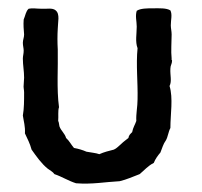

<svg xmlns="http://www.w3.org/2000/svg" viewBox="-20 -450 487 462"><path d="M49 -429C42 -423 41 -412 37 -403C36 -390 37 -379 38 -367C38 -360 35 -354 35 -347C35 -340 37 -334 37 -328C37 -321 35 -315 35 -309C35 -293 38 -279 38 -263C38 -257 37 -252 37 -246C36 -240 38 -234 38 -228C38 -208 38 -189 35 -172C37 -158 41 -146 40 -129C46 -116 52 -105 56 -90C68 -73 80 -56 95 -44C100 -40 107 -37 111 -31C129 -25 144 -15 163 -9C202 -6 231 -12 268 -14C285 -18 300 -25 316 -31C327 -40 336 -51 350 -58C354 -68 360 -76 366 -83C370 -93 373 -104 379 -112C384 -120 385 -133 390 -142C390 -175 397 -214 388 -243C394 -255 389 -269 390 -285C390 -293 394 -296 394 -304C394 -306 392 -306 393 -309C391 -327 393 -349 393 -367C393 -375 391 -382 391 -389C391 -402 395 -415 390 -425C380 -431 364 -430 349 -430C334 -430 318 -430 309 -424C305 -411 309 -399 309 -386C309 -368 305 -350 311 -334C307 -294 312 -252 311 -211C311 -193 307 -176 308 -159C305 -150 300 -143 298 -132C294 -128 290 -125 289 -118C283 -113 277 -109 272 -104C266 -99 261 -93 254 -90C242 -87 230 -84 219 -79C211 -82 198 -83 188 -85C179 -89 169 -92 158 -94C151 -102 147 -111 139 -118C136 -129 127 -135 123 -146C122 -150 122 -156 120 -159C121 -170 119 -184 122 -192C116 -236 120 -287 119 -331C118 -348 118 -365 119 -381C119 -396 125 -416 114 -425C106 -432 92 -428 79 -429C68 -429 58 -431 49 -429Z"/></svg>

Font: FuturaRener
Style: Regular
Weight: 400
Designer: BSozoo
Foundry: BSozoo
Version: Version 1.0